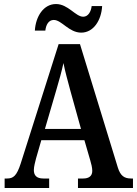

<svg xmlns="http://www.w3.org/2000/svg" viewBox="-20 -933 680 953"><path d="M383 -771C444 -771 483 -832 487 -903H435C432 -876 418 -850 393 -850C355 -850 318 -913 258 -913C196 -913 157 -851 153 -781H205C208 -808 220 -834 247 -834C286 -834 322 -771 383 -771ZM3 0H224V-47H195C161 -47 148 -63 148 -89C148 -106 155 -131 159 -147L185 -237H399L428 -137C433 -121 438 -100 438 -85C438 -59 421 -47 393 -47H367V0H640V-47H631C597 -47 578 -60 565 -101L377 -714H271L83 -122C63 -60 46 -47 15 -47H3ZM203 -293 260 -488C274 -535 286 -579 295 -620C303 -578 316 -533 330 -480L382 -293Z"/></svg>

Font: Noto Serif Myanmar Condensed SemiBold
Style: Regular
Weight: 600
Width: 3
Designer: Ben Mitchell and the Monotype Design Team
Foundry: Monotype Imaging Inc.
Version: Version 2.106